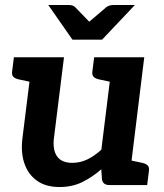

<svg xmlns="http://www.w3.org/2000/svg" viewBox="-20 -744 660 772"><path d="M220 8Q164 8 128.6 -17.4Q93.3 -42.7 78.2 -86.6Q63.1 -130.4 70.1 -187.4L110.7 -513.8H237.3L196.7 -187.4Q191.4 -140.2 209.9 -114.7Q228.3 -89.2 270.9 -89.2Q302.5 -89.2 331.3 -103.1Q360.2 -117.1 387.5 -142.1L433.5 -513.8H560L496.9 0H419.4Q393.7 0 390 -23L387.2 -63.3Q351.4 -31.9 310.8 -11.9Q270.1 8 220 8ZM472.6 0 497.7 -100.8 553.6 -88.8Q567.2 -85.6 573.9 -78.6Q580.6 -71.6 579 -58.1L571.8 0ZM135 -513.8 109.9 -413.1 54 -425.1Q40.4 -428.2 33.7 -435.2Q27 -442.2 28.6 -455.7L35.9 -513.8ZM457.8 -513.8 432.6 -413.1 376.7 -425.1Q363.2 -428.2 356.5 -435.2Q349.8 -442.2 351.3 -455.7L358.6 -513.8ZM522.3 -723.8 390.3 -584.4H271.4L174.2 -723.8H258.2Q273.6 -723.8 282.3 -715.1L338.9 -656.7L407.4 -715.1Q411.5 -718.7 419.3 -721.3Q427 -723.8 434.7 -723.8Z"/></svg>

Font: Aleo
Style: Italic
Weight: 400
Italic angle: -7°
Designer: Alessio Laiso
Foundry: Alessio Laiso
Version: Version 2.001;gftools[0.9.29]